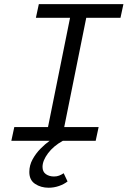

<svg xmlns="http://www.w3.org/2000/svg" viewBox="-20 -676 640 922"><path d="M213.5 225.5Q176.3 225.5 148.6 207.1Q120.8 188.8 120.8 149.8Q120.8 117.7 136.6 89Q152.4 60.3 175 37.6Q197.6 14.8 218.5 0H34.5L48.6 -65.7H210.5L316.4 -590.6H152.4L166.5 -656.3H572.7L558.6 -590.6H394.2L288.4 -65.7H453.6L439.5 0H282Q236.8 25 210.5 60.2Q184.2 95.5 184.2 125.6Q184.2 148.8 200.3 160.2Q216.4 171.5 239.3 171.5Q253 171.5 264 167.3Q274.9 163.1 285.8 155.9L304.4 195.3Q287.4 208.7 263.3 217.1Q239.3 225.5 213.5 225.5Z"/></svg>

Font: SourceCodeVF
Style: Italic
Weight: 200
Italic angle: -11°
Monospace: yes
Designer: Paul D. Hunt, Teo Tuominen
Foundry: Adobe
Version: Version 1.026;hotconv 1.1.0;makeotfexe 2.6.0